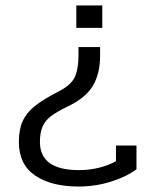

<svg xmlns="http://www.w3.org/2000/svg" viewBox="-20 -515 568 702"><path d="M259 -495H354V-413H259ZM49 4Q49 -42 63 -72.5Q77 -103 107 -127Q137 -151 193 -180Q239 -203 253 -232.5Q267 -262 267 -314V-343H346V-312Q346 -245 319 -200.5Q292 -156 226 -125Q187 -106 166.5 -90.5Q146 -75 136 -53Q126 -31 126 4Q126 107 269 107Q307 107 343 98Q379 89 404 74V17H479V104Q441 132 384.5 149.5Q328 167 268 167Q167 167 108 126.5Q49 86 49 4Z"/></svg>

Font: Pridi Light
Style: Regular
Weight: 300
Designer: Katatrad Team
Foundry: CadsonDemak
Version: Version 1.003